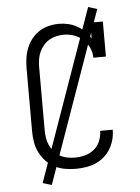

<svg xmlns="http://www.w3.org/2000/svg" viewBox="-60 -862 719 988"><g transform="rotate(-5 300.0 -368.0)"><path d="M297 8Q269 8 241 3Q213 -2 188 -15Q163 -28 143.5 -49Q124 -70 111.5 -95.5Q99 -121 94.5 -149Q90 -177 90 -205V-530Q90 -557 94 -583.5Q98 -610 108 -634.5Q118 -659 134.5 -680Q151 -701 173.5 -715.5Q196 -730 222.5 -736.5Q249 -743 275 -743Q300 -743 323.5 -737.5Q347 -732 368.5 -720Q390 -708 407.5 -691Q425 -674 437 -653V-735H502V-554H437Q437 -581 425.5 -606Q414 -631 394 -649Q374 -667 348 -676Q322 -685 296 -685Q276 -685 256.5 -680.5Q237 -676 220 -666Q203 -656 190 -640.5Q177 -625 169 -607Q161 -589 158 -569.5Q155 -550 155 -530V-205Q155 -185 158 -165Q161 -145 169 -127Q177 -109 190 -93.5Q203 -78 220.5 -68Q238 -58 258 -54Q278 -50 297 -50Q324 -50 350.5 -57Q377 -64 397.5 -81Q418 -98 428.5 -123.5Q439 -149 439 -175V-176H504V-175Q504 -149 497 -123.5Q490 -98 476.5 -76Q463 -54 443 -37Q423 -20 399 -10Q375 0 349 4Q323 8 297 8ZM167 80 121 66 433 -816 479 -802Z"/></g></svg>

Font: Iosevka Etoile Light
Style: Regular
Weight: 300
Designer: Belleve Invis
Foundry: Belleve Invis
Version: Version 25.0.1; ttfautohint (v1.8.4)